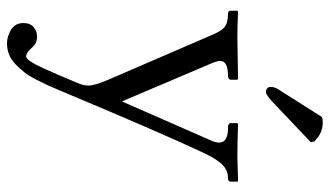

<svg xmlns="http://www.w3.org/2000/svg" viewBox="-217 -496 943 549"><g transform="rotate(90 254.5 -221.5)"><path d="M314.5 -670.4Q320.3 -672.9 329.1 -672.9Q358.4 -672.9 377.9 -654.3Q377.9 -654.3 384.3 -649.4L386.7 -638.7L272 -529.8Q251 -510.3 243.2 -510.3Q237.3 -510.3 232.9 -513.9Q228.5 -517.6 228.5 -522.5Q228.5 -535.2 234.9 -544.9ZM208 -409.7Q208 -406.2 204.6 -404.1Q201.2 -401.9 197.3 -401.9Q154.3 -401.9 154.3 -379.9Q154.3 -371.1 160.2 -356.9L270 -98.6L381.3 -352.5Q387.7 -366.7 387.7 -376.5Q387.7 -401.9 346.2 -401.9H341.8Q338.4 -401.9 335.2 -404.3Q332 -406.7 332 -409.2V-427.7L334 -430.7Q393.1 -428.7 428.2 -428.7L497.1 -430.7L499.5 -428.7V-409.7Q499.5 -401.9 488.8 -401.9Q475.6 -401.9 464.4 -396Q453.1 -390.1 444.1 -378.2Q435.1 -366.2 429.9 -357.2Q424.8 -348.1 418 -334Q362.8 -217.3 240.7 74.2Q231 97.7 224.9 111.1Q218.8 124.5 208 145.8Q197.3 167 187.5 179.4Q177.7 191.9 164.6 204.8Q151.4 217.8 136.2 223.9Q121.1 230 104 230Q84.5 230 65.2 218.5Q45.9 207 45.9 183.1Q45.9 163.1 57.9 153.6Q69.8 144 84.5 144Q103.5 144 115.2 157.7Q130.4 175.3 141.6 175.3Q147 175.3 155.8 162.4Q164.6 149.4 176.5 123Q188.5 96.7 196.3 78.1Q204.1 59.6 217.3 28.3Q224.6 11.7 224.6 -2.9Q224.6 -20.5 208 -59.6L81.5 -352.5Q69.8 -381.8 57.9 -391.8Q45.9 -401.9 20.5 -401.9Q10.7 -401.9 10.7 -409.2V-428.7L13.2 -430.7Q56.6 -428.7 87.4 -428.7L206.1 -430.7L208 -427.7Z"/></g></svg>

Font: Libertinage
Style: f
Weight: 400
Designer: OSP
Foundry: OSP
Version: Version 1.0; 2008; OFL relea